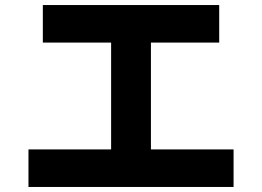

<svg xmlns="http://www.w3.org/2000/svg" viewBox="-20 -741 1040 762"><path d="M150 -572V-721H850V-572ZM93 1V-148H907V1ZM421 -619H579V-99H421Z"/></svg>

Font: Murecho Thin
Style: Bold
Weight: 700
Version: Version 1.010